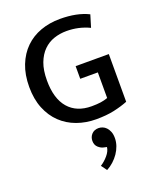

<svg xmlns="http://www.w3.org/2000/svg" viewBox="-172 -743 965 1169"><g transform="rotate(-20 311.0 -158.5)"><path d="M360 -640Q470 -640 544 -603L520 -524Q484 -541 447.5 -549Q411 -557 372 -557Q329 -557 290.5 -544Q252 -531 222.5 -502Q193 -473 175.5 -427Q158 -381 158 -314Q158 -197 211 -135.5Q264 -74 361 -74Q395 -74 419.5 -77.5Q444 -81 466 -89V-255H352V-337H567V-28Q527 -12 477 -1Q427 10 360 10Q294 10 236 -11Q178 -32 135 -73Q92 -114 67.5 -174.5Q43 -235 43 -314Q43 -393 67 -454Q91 -515 133.5 -556.5Q176 -598 234 -619Q292 -640 360 -640ZM345 187Q327 184 309.5 168.5Q292 153 292 126Q292 101 308.5 83Q325 65 354 65Q366 65 379 70Q392 75 402.5 86Q413 97 420 114Q427 131 427 156Q427 181 418.5 205.5Q410 230 395 252Q380 274 359.5 292.5Q339 311 316 323L289 286Q316 269 338 243Q360 217 363 191Z"/></g></svg>

Font: Mukta Vaani Medium
Style: Regular
Weight: 500
Designer: Noopur Datye, Girish Dalvi, Yashodeep Gholap, Pallavi Karambelkar
Foundry: Ek Type
Version: Version 2.538;PS 1.000;hotconv 16.6.51;makeotf.lib2.5.65220;